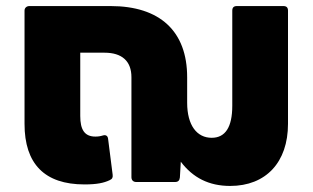

<svg xmlns="http://www.w3.org/2000/svg" viewBox="-20 -601 1032 634"><path d="M762 -581C752 -581 747 -576 747 -566V-252C747 -181 724 -146 679 -146C631 -146 598 -186 598 -262V-346C598 -498 508 -581 345 -581H77C68 -581 61 -575 61 -566V-192C61 -60 127 8 259 8C300 8 323 3 342 -6C351 -10 353 -15 352 -24L337 -142C336 -153 329 -156 321 -154C311 -151 304 -150 295 -150C259 -150 245 -173 245 -218V-427H325C383 -427 414 -399 414 -346V-16C414 -6 420 0 430 0H558C568 0 573 -5 574 -15L577 -67C617 -14 670 13 740 13C858 13 931 -65 931 -192V-566C931 -576 926 -581 916 -581Z"/></svg>

Font: LINE Seed Sans TH ExtraBold
Style: Regular
Weight: 800
Designer: Dalton Maag Ltd | Thai characters by Cadson Demak Co.,Ltd.
Foundry: Dalton Maag Ltd
Version: Version 1.003